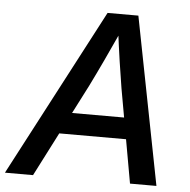

<svg xmlns="http://www.w3.org/2000/svg" viewBox="-80 -780 821 831"><g transform="rotate(5 330.5 -364.0)"><path d="M-28.3 0 354 -727.5H487.8L629.9 0H515.1L442.4 -407.7Q434.1 -457 424.6 -522Q415 -586.9 403.3 -679.7H430.7Q389.2 -588.9 358.6 -523.9Q328.1 -459 302.7 -407.7L93.8 0ZM147 -189.9 162.1 -282.7H532.7L517.6 -189.9Z"/></g></svg>

Font: Inter 24pt Medium
Style: Italic
Weight: 500
Italic angle: -9.3988°
Designer: Rasmus Andersson
Foundry: rsms
Version: Version 4.001;git-66647c0bb